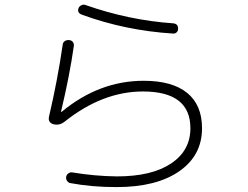

<svg xmlns="http://www.w3.org/2000/svg" viewBox="-20 -760 1040 806"><path d="M205.1 -238.3Q180.7 -245.1 185.5 -269.5Q221.7 -423.8 243.2 -572.3Q244.1 -582 252 -587.4Q259.8 -592.8 270 -591.8Q280.3 -590.8 285.6 -584Q291 -577.1 290 -567.4Q272.5 -443.4 236.3 -292Q236.3 -290 237.3 -290Q238.3 -290 238.3 -290.5Q238.3 -291 239.3 -291Q396.5 -420.9 583 -420.9Q703.1 -420.9 765.6 -370.1Q828.1 -319.3 828.1 -221.7Q828.1 -107.4 732.4 -41Q636.7 25.4 469.7 25.4Q364.3 25.4 276.4 8.8Q267.6 7.8 261.7 -0.5Q255.9 -8.8 257.8 -17.6Q258.8 -26.4 267.1 -32.2Q275.4 -38.1 284.2 -36.1Q378.9 -20.5 470.7 -19.5Q617.2 -19.5 698.2 -73.7Q779.3 -127.9 779.3 -221.7Q779.3 -376 580.1 -376Q410.2 -376 251 -249Q229.5 -232.4 205.1 -238.3ZM337.9 -739.3Q521.5 -674.8 707 -662.1Q728.5 -660.2 727.5 -638.7Q727.5 -629.9 721.2 -624Q714.8 -618.2 706.1 -619.1Q505.9 -631.8 324.2 -698.2Q302.7 -706.1 309.6 -725.6Q312.5 -733.4 321.3 -737.8Q330.1 -742.2 337.9 -739.3Z"/></svg>

Font: Rounded-X Mgen+ 2m light
Style: Regular
Weight: 200
Designer: [Source Han Sans]
Ryoko NISHIZUKA  (kana & ideographs); Paul D. Hunt (Latin, Greek & Cyrillic); Wenlong ZHANG  (bopomofo
Version: Version 1.059.20150602